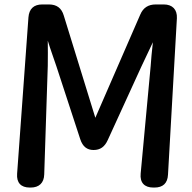

<svg xmlns="http://www.w3.org/2000/svg" viewBox="-20 -806 862 864"><path d="M114 38H118C156 38 178 17 179 -21L195 -510C196 -545 195 -592 195 -623C206 -586 227 -529 234 -507L341 -180C352 -146 372 -131 401 -131C431 -131 451 -145 465 -176L616 -506C626 -527 651 -579 668 -616C664 -579 659 -532 658 -509L613 -25C609 16 630 38 670 38H675C713 38 734 19 736 -20L776 -724C778 -763 756 -786 717 -786H681C647 -786 624 -771 611 -740L409 -276L267 -736C257 -770 235 -786 200 -786H170C132 -786 111 -766 108 -728L57 -24C54 16 74 38 114 38Z"/></svg>

Font: 寒蝉团圆体 Round
Style: Regular
Weight: 500
Designer: 寒蝉字型
Version: Version 2.700;Glyphs 3.1.1 (3135)